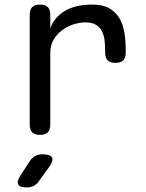

<svg xmlns="http://www.w3.org/2000/svg" viewBox="-20 -580 640 840"><path d="M155 10Q132 10 121 -1Q110 -12 110 -35V-515Q110 -538 121 -549Q132 -560 155 -560Q178 -560 189 -549Q200 -538 200 -515V-456Q217 -504 263.5 -532Q310 -560 384 -560Q429 -560 457.5 -544Q486 -528 502 -501Q518 -474 524 -438Q530 -402 530 -362V-350Q530 -327 519 -316Q508 -305 485 -305Q462 -305 451 -316Q440 -327 440 -350V-362Q440 -385 437 -406.5Q434 -428 425 -445Q416 -462 399 -472Q382 -482 353 -482Q327 -482 300 -473Q273 -464 250.5 -447Q228 -430 214 -405.5Q200 -381 200 -350V-35Q200 -12 189 -1Q178 10 155 10ZM70 187 111 124Q121 109 134.5 102Q148 95 165 95Q200 95 207.5 109Q215 123 194 152L149 214Q140 227 127 233.5Q114 240 98 240Q66 240 59.5 226.5Q53 213 70 187Z"/></svg>

Font: Maple Mono NL
Style: Regular
Weight: 400
Monospace: yes
Designer: subframe7536
Version: Version 7.000